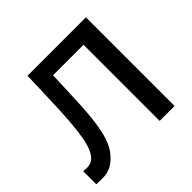

<svg xmlns="http://www.w3.org/2000/svg" viewBox="-140 -690 835 835"><g transform="rotate(-45 277.5 -272.0)"><path d="M488.8 0H397V-468.3H209.5Q208 -427.7 206.5 -390.4Q205.1 -353 203.6 -322.8Q200.7 -246.1 193.6 -194.3Q186.5 -142.6 175.8 -111.3Q165 -79.1 152.1 -61Q139.2 -43 123 -28.3Q106.4 -13.7 87.4 -6.3Q68.4 1 44.4 1Q36.6 1 24.4 0.5Q12.2 0 7.3 0V-80.1H12.2Q15.6 -80.1 19.3 -79.6Q22.9 -79.1 27.8 -79.1Q39.6 -79.1 50.8 -82.5Q62 -85.9 70.8 -95.2Q95.2 -119.1 106.4 -179Q117.7 -238.8 122.6 -346.2Q124.5 -386.2 126.2 -440.9Q127.9 -495.6 129.4 -545.4H488.8Z"/></g></svg>

Font: IranNastaliq
Style: Regular
Weight: 400
Designer: Hossein Zahedi
Version: Version 1.5